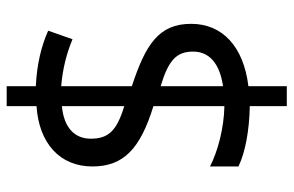

<svg xmlns="http://www.w3.org/2000/svg" viewBox="-168 -630 857 560"><g transform="rotate(-90 260.0 -350.5)"><path d="M230 -50V58H288V-54C404 -68 470 -130 470 -221C470 -316 409 -354 288 -394V-600C338 -596 385 -584 425 -567L450 -638C405 -658 352 -671 288 -674V-759H230V-672C123 -665 54 -605 54 -509C54 -417 107 -369 230 -331V-124C166 -125 96 -144 54 -166V-83C95 -63 161 -51 230 -50ZM230 -598V-416C158 -438 135 -462 135 -514C135 -560 166 -592 230 -598ZM288 -128V-310C364 -287 389 -264 389 -215C389 -170 357 -138 288 -128Z"/></g></svg>

Font: Noto Sans Bengali UI SemiCondensed
Style: Regular
Weight: 400
Width: 4
Designer: Jelle Bosma - Monotype Design Team
Foundry: Monotype Imaging Inc.
Version: Version 2.003